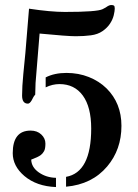

<svg xmlns="http://www.w3.org/2000/svg" viewBox="-20 -737 555 772"><path d="M205.1 15.1Q127.4 12.2 78.1 -29.3Q31.2 -69.3 31.2 -121.1Q31.2 -211.9 103 -211.9Q129.4 -211.9 146 -196.3Q162.6 -180.7 162.6 -159.7Q162.6 -138.7 157.2 -129.2Q151.9 -119.6 143.6 -113.3Q133.3 -105.5 105.5 -95.2Q106.4 -64.5 136.2 -43.7Q166 -22.9 205.1 -22ZM139.2 -602.1 123 -403.8 121.6 -356.4Q116.7 -351.6 113.5 -345.2Q110.4 -338.9 107.4 -333.5Q99.6 -320.3 92.3 -320.3Q68.8 -320.3 68.8 -353Q68.8 -388.7 73.7 -439Q78.6 -489.3 82 -523.4Q87.9 -590.8 96.7 -702.1Q183.6 -689 240.7 -689Q370.6 -689 392.6 -700.2Q399.9 -703.6 405.3 -707Q418.5 -716.8 426.8 -716.8Q435.1 -716.8 438.2 -714.4Q441.4 -711.9 441.4 -702.4Q441.4 -692.9 437.3 -675.5Q433.1 -658.2 422.1 -641.6Q411.1 -625 392.1 -611.8Q373 -598.6 345.5 -595Q317.9 -591.3 284.4 -591.3Q251 -591.3 139.2 -602.1ZM163.6 -425.8Q198.7 -443.8 247.3 -443.8Q295.9 -443.8 337.4 -427.2Q378.9 -410.6 408.2 -381.8Q468.3 -322.3 468.3 -231Q468.3 -135.7 411.1 -67.9Q350.1 4.4 245.6 13.7V-25.9Q346.7 -43.9 346.7 -220.2Q346.7 -306.6 313 -352.8Q279.3 -398.9 219.2 -398.9Q190.9 -398.9 163.6 -385.7Z"/></svg>

Font: Stardos Stencil
Style: Regular
Weight: 400
Version: Version 1.000